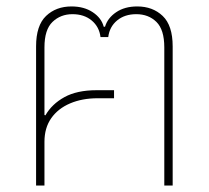

<svg xmlns="http://www.w3.org/2000/svg" viewBox="-20 -576 648 596"><path d="M92 0V-432Q92 -497 123 -526.5Q154 -556 202 -556Q241 -556 268 -538Q295 -520 302 -493H306Q314 -520 340.5 -538Q367 -556 406 -556Q454 -556 485 -526.5Q516 -497 516 -432V0H490V-429Q490 -484 465.5 -508Q441 -532 403 -532Q367 -532 343.5 -512.5Q320 -493 316 -461H292Q288 -493 264.5 -512.5Q241 -532 205 -532Q168 -532 143 -508Q118 -484 118 -429V-219L121 -218Q141 -253 180 -274.5Q219 -296 280 -296H334V-271H283Q235 -271 197.5 -255Q160 -239 139 -209Q118 -179 118 -136V0Z"/></svg>

Font: Noto Sans Thai Thin
Style: Regular
Weight: 250
Designer: Monotype Design Team
Foundry: Monotype Imaging Inc.
Version: Version 2.001